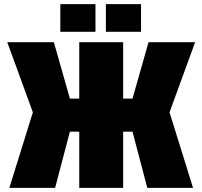

<svg xmlns="http://www.w3.org/2000/svg" viewBox="-20 -903 973 923"><path d="M25 0H245L316 -270H361V0H572V-270H617L688 0H908L795 -363L918 -700H694L617 -429H572V-700H361V-429H316L239 -700H15L138 -363ZM489 -750H658V-883H489ZM270 -750H439V-883H270Z"/></svg>

Font: Finlandica Black
Style: Regular
Weight: 900
Designer: Niklas Ekholm, Juho Hiilivirta, Jaakko Suomalainen
Foundry: Helsinki Type Studio
Version: Version 2.000;Glyphs 3.2 (3202)